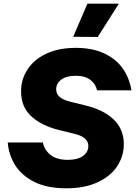

<svg xmlns="http://www.w3.org/2000/svg" viewBox="-20 -1009 735 1039"><path d="M623 -989 509 -809 376 -810 453 -989ZM22 -238H212Q219 -199 252.5 -171.5Q286 -144 347 -144Q400 -144 429 -165Q458 -186 458 -219Q458 -266 386 -284L301 -305Q206 -328 150 -379Q94 -430 94 -515Q94 -580 129 -633.5Q164 -687 230.5 -718.5Q297 -750 390 -750Q484 -750 549 -717.5Q614 -685 648 -633Q682 -581 691 -520H505Q499 -553 470 -576Q441 -599 389 -599Q339 -599 311.5 -578Q284 -557 284 -526Q284 -500 304 -483.5Q324 -467 363 -458L444 -438Q542 -414 596 -361.5Q650 -309 650 -229Q650 -163 613.5 -108.5Q577 -54 507 -22Q437 10 339 10Q234 10 165 -25Q96 -60 61.5 -116Q27 -172 22 -238Z"/></svg>

Font: Be Vietnam Black
Style: Italic
Weight: 900
Italic angle: -9°
Designer: Lam Bao; Tony Le; Vietanh Nguyen
Foundry: Yellow Type Foundry
Version: Version 5.000